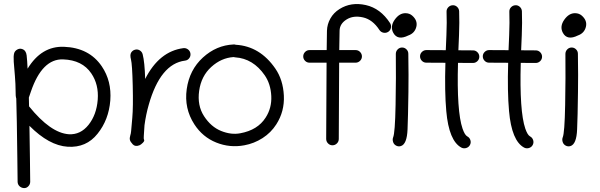

<svg xmlns="http://www.w3.org/2000/svg" viewBox="-20 -732 3024 968"><path d="M62 -235.4Q58.1 -246.1 58.6 -276.4Q58.6 -306.6 55.2 -348.6Q51.3 -390.6 49.3 -420.4Q47.4 -450.2 51.3 -463.4Q54.7 -475.6 67.4 -482.4Q79.1 -488.8 91.3 -484.9Q111.3 -478.5 114.3 -453.1Q117.2 -427.7 119.1 -385.7Q189 -500.5 302.7 -496.1Q429.7 -491.2 493.2 -397.5Q543.5 -323.2 536.1 -225.6Q528.3 -127.9 471.7 -57.6Q415 13.7 321.3 7.8Q227.5 2 128.4 -97.7Q129.4 -37.1 130.9 64.9L132.3 184.1Q132.3 197.3 123 207Q113.8 216.8 101.1 216.3Q88.4 215.8 78.6 207Q69.3 198.2 68.8 185.1L67.4 65.4Q64.9 -148.4 62 -235.4ZM126.5 -195.8Q234.9 -61.5 327.1 -55.2Q385.7 -51.8 426.3 -102.5Q466.8 -153.3 472.7 -229.5Q478.5 -305.7 440.4 -361.8Q395 -429.2 298.3 -432.6Q192.4 -436.5 135.7 -270Q128.9 -249.5 125.5 -240.2Q126 -218.8 126.5 -195.8Z M699.2 -458.5Q709.5 -418.9 711.9 -334Q782.7 -473.6 904.8 -489.3Q917.5 -490.7 928 -482.7Q938.5 -474.6 940.2 -461.7Q941.9 -448.7 933.8 -438.2Q925.8 -427.7 912.6 -426.3Q788.6 -410.6 730 -204.1Q715.8 -154.8 708.5 -100.6Q706.5 -63 705.1 -48.1Q703.6 -33.2 706.5 -27.3Q709.5 -21.5 700 -12Q690.4 -2.4 683.1 0.5Q661.6 8.8 649.4 -4.2Q637.2 -17.1 635 -26.6Q632.8 -36.1 636.5 -47.6Q640.1 -59.1 641.1 -71.5Q642.1 -84 647 -138.2Q651.9 -192.4 649.2 -300.5Q646.5 -408.7 640.4 -431.9Q634.3 -455.1 641.1 -466.6Q647.9 -478 660.6 -481.4Q673.3 -484.9 684.6 -478Q695.8 -471.2 699.2 -458.5Z M1168.9 -506.3Q1290.5 -499 1368.2 -386.2Q1407.2 -329.6 1411.1 -250Q1415 -170.4 1373 -105Q1346.2 -63 1303.5 -35.6Q1260.7 -8.3 1211.9 0.5Q1138.7 14.2 1070.1 -13.4Q1001.5 -41 960 -105Q907.7 -185.5 921.4 -282.7Q935.1 -379.9 1002.9 -441.9Q1070.8 -503.9 1157.2 -507.8Q1163.1 -508.3 1168.9 -506.3ZM1157.7 -444.3Q1095.7 -440.4 1045.2 -394.5Q994.6 -348.6 984.1 -274.4Q973.6 -200.2 1008.8 -146.2Q1043.9 -92.3 1094.7 -71.8Q1145.5 -51.3 1191.4 -60.1Q1279.3 -76.2 1319.3 -139.2Q1350.6 -187.5 1347.7 -248Q1344.7 -308.6 1314.9 -352.1Q1256.3 -437 1165.5 -442.9Q1161.6 -442.9 1157.7 -444.3Z M1540.5 -479.5H1627Q1627.4 -544.4 1628.4 -577.1Q1629.4 -609.9 1645.8 -638.9Q1662.1 -668 1691.9 -686.5Q1750 -723.1 1824.2 -706.5Q1898.4 -689.9 1946.8 -615.2Q1953.6 -604.5 1950.9 -591.6Q1948.2 -578.6 1937.3 -571.5Q1926.3 -564.5 1913.3 -567.1Q1900.4 -569.8 1893.1 -580.6Q1858.9 -633.3 1810.3 -644.3Q1761.7 -655.3 1727.3 -633.8Q1692.9 -612.3 1692.1 -577.6Q1691.4 -543 1690.4 -479.5H1772.9Q1786.1 -479.5 1795.4 -470Q1804.7 -460.4 1804.7 -447.5Q1804.7 -434.6 1795.2 -425.3Q1785.6 -416 1772.9 -416H1689.9Q1689.5 -362.3 1688.5 -128.4L1688 -31.2Q1688 -18.1 1678.5 -8.8Q1668.9 0.5 1656 0.5Q1643.1 0.5 1633.8 -9Q1624.5 -18.6 1624.5 -31.7L1625 -128.4Q1626 -360.4 1626.5 -416H1540.5Q1527.3 -416 1518.1 -425.3Q1508.8 -434.6 1508.8 -447.5Q1508.8 -460.4 1518.1 -470Q1527.3 -479.5 1540.5 -479.5Z M2025.4 -665.5Q2044.4 -665 2057.6 -653.8Q2086.9 -628.4 2078.9 -596.4Q2070.8 -564.5 2038.6 -553.2Q1984.9 -526.4 1962.9 -566.4Q1945.8 -598.1 1969.7 -632.3Q1993.7 -666.5 2025.4 -665.5ZM2001 4.4Q1988.3 8.3 1976.8 2Q1965.3 -4.4 1961.7 -16.6Q1958 -28.8 1961.9 -39.1Q1971.7 -61 1974.4 -203.1Q1977.1 -345.2 1975.6 -460Q1975.6 -473.1 1984.6 -482.7Q1993.7 -492.2 2006.6 -492.4Q2019.5 -492.7 2029.1 -483.4Q2038.6 -474.1 2038.6 -460.9Q2040.5 -345.2 2039.1 -267.6Q2037.6 -189.9 2037.1 -157.2Q2036.6 -124.5 2034.7 -79.6Q2031.7 -4.9 2001 4.4Z M2129.4 -479.5 2227.5 -479Q2228 -490.2 2230.7 -555.2Q2233.4 -620.1 2231.4 -672.9Q2231 -686 2240.2 -695.6Q2249.5 -705.1 2262.5 -705.6Q2275.4 -706.1 2284.9 -697Q2294.4 -688 2294.9 -674.8Q2296.9 -619.6 2294.2 -554Q2291.5 -488.3 2291 -478.5L2364.7 -478Q2377.9 -478 2387.2 -468.5Q2396.5 -459 2396.5 -446Q2396.5 -433.1 2387 -423.8Q2377.4 -414.6 2364.7 -414.6Q2327.1 -415 2289.1 -415Q2282.2 -170.9 2312 -83.5Q2323.2 -51.3 2335.4 -44.7Q2347.7 -38.1 2351.6 -25.4Q2355.5 -12.7 2349.4 -1.2Q2343.3 10.3 2330.6 14.2Q2317.9 18.1 2306.2 12.2Q2243.2 -21.5 2230 -171.9Q2221.2 -269.5 2225.6 -415.5Q2177.2 -416 2129.4 -416Q2116.2 -416 2106.9 -425.5Q2097.7 -435.1 2097.7 -448Q2097.7 -460.9 2107.2 -470.2Q2116.7 -479.5 2129.4 -479.5Z M2445.8 -479.5 2543.9 -479Q2544.4 -490.2 2547.1 -555.2Q2549.8 -620.1 2547.9 -672.9Q2547.4 -686 2556.6 -695.6Q2565.9 -705.1 2578.9 -705.6Q2591.8 -706.1 2601.3 -697Q2610.8 -688 2611.3 -674.8Q2613.3 -619.6 2610.6 -554Q2607.9 -488.3 2607.4 -478.5L2681.2 -478Q2694.3 -478 2703.6 -468.5Q2712.9 -459 2712.9 -446Q2712.9 -433.1 2703.4 -423.8Q2693.8 -414.6 2681.2 -414.6Q2643.6 -415 2605.5 -415Q2598.6 -170.9 2628.4 -83.5Q2639.6 -51.3 2651.9 -44.7Q2664.1 -38.1 2668 -25.4Q2671.9 -12.7 2665.8 -1.2Q2659.7 10.3 2647 14.2Q2634.3 18.1 2622.6 12.2Q2559.6 -21.5 2546.4 -171.9Q2537.6 -269.5 2542 -415.5Q2493.7 -416 2445.8 -416Q2432.6 -416 2423.3 -425.5Q2414.1 -435.1 2414.1 -448Q2414.1 -460.9 2423.6 -470.2Q2433.1 -479.5 2445.8 -479.5Z M2880.4 -665.5Q2899.4 -665 2912.6 -653.8Q2941.9 -628.4 2933.8 -596.4Q2925.8 -564.5 2893.6 -553.2Q2839.8 -526.4 2817.9 -566.4Q2800.8 -598.1 2824.7 -632.3Q2848.6 -666.5 2880.4 -665.5ZM2856 4.4Q2843.3 8.3 2831.8 2Q2820.3 -4.4 2816.7 -16.6Q2813 -28.8 2816.9 -39.1Q2826.7 -61 2829.3 -203.1Q2832 -345.2 2830.6 -460Q2830.6 -473.1 2839.6 -482.7Q2848.6 -492.2 2861.6 -492.4Q2874.5 -492.7 2884 -483.4Q2893.6 -474.1 2893.6 -460.9Q2895.5 -345.2 2894 -267.6Q2892.6 -189.9 2892.1 -157.2Q2891.6 -124.5 2889.6 -79.6Q2886.7 -4.9 2856 4.4Z"/></svg>

Font: Chilanka
Style: Regular
Weight: 400
Designer: Santhosh Thottingal <santhosh.thottingal@gmail.com>
Foundry: Swathanthra Malayalam Computing(SMC)
Version: Version 1.3; 20181103